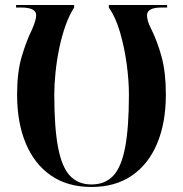

<svg xmlns="http://www.w3.org/2000/svg" viewBox="-20 -734 728 764"><path d="M344 10Q249 10 183 -35.5Q117 -81 82.5 -163.5Q48 -246 48 -358Q48 -446 66 -507.5Q84 -569 108 -618Q116 -637 120 -650.5Q124 -664 124 -673Q124 -704 65 -704H44V-714H275V-704Q256 -675 241 -633Q226 -591 216 -543Q206 -495 201 -447Q196 -399 196 -358Q196 -227 211 -148Q226 -69 258.5 -34.5Q291 0 344 0Q398 0 430.5 -34.5Q463 -69 478 -148Q493 -227 493 -358Q493 -414 484 -480Q475 -546 457.5 -606Q440 -666 413 -704V-714H645V-704H622Q565 -704 565 -673Q565 -664 568.5 -650.5Q572 -637 582 -618Q606 -570 623 -508Q640 -446 640 -358Q640 -246 605.5 -163.5Q571 -81 505 -35.5Q439 10 344 10Z"/></svg>

Font: Noto Serif Display Condensed
Style: Bold
Weight: 700
Width: 3
Designer: Monotype Design Team
Foundry: Monotype Imaging Inc.
Version: Version 2.009